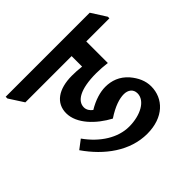

<svg xmlns="http://www.w3.org/2000/svg" viewBox="-207 -785 945 945"><g transform="rotate(-45 265.0 -313.0)"><path d="M312 -2C426 -2 491 -69 491 -154C491 -192 475 -227 448 -259C414 -298 372 -312 329 -312C293 -312 250 -299 207 -273C193 -283 183 -298 183 -315C183 -358 232 -391 345 -391C370 -391 396 -389 421 -386V-536H582V-547L533 -624H-52V-612L-3 -536H319V-463C293 -466 273 -467 252 -467C158 -467 101 -426 101 -356C101 -283 170 -215 245 -175C298 -210 338 -222 368 -222C396 -222 419 -207 419 -177C419 -126 354 -90 274 -90C197 -90 120 -138 64 -217L18 -182C90 -78 193 -2 312 -2Z"/></g></svg>

Font: Noto Serif Devanagari SemiBold
Style: Regular
Weight: 600
Designer: Universal Thirst, Indian Type Foundry and the Monotype Design Team
Foundry: Monotype Imaging Inc.
Version: Version 2.004